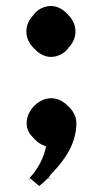

<svg xmlns="http://www.w3.org/2000/svg" viewBox="-20 -491 342 641"><path d="M140 106V105C141 105 150 104 150 105ZM76 102H77C77 103 78 112 77 112ZM68 -386C68 -364 78 -345 92 -331L99 -324C112 -311 130 -301 150 -301C169 -301 187 -309 201 -322L208 -330V-331C222 -345 232 -364 232 -386C232 -408 222 -427 208 -441L201 -448C188 -461 170 -471 150 -471C131 -471 113 -463 99 -450L92 -442V-441C78 -427 68 -408 68 -386ZM151 -163C130 -163 112 -154 98 -141L92 -135C79 -121 69 -101 69 -80C69 -59 78 -44 90 -32L97 -25C106 -16 114 -10 125 -6L134 -2L132 6C121 53 93 88 79 103L111 130C122 121 131 113 141 103L147 96V95L148 93C196 45 235 -12 235 -80C235 -101 225 -119 212 -132L205 -139C191 -153 172 -163 151 -163ZM141 103V102Z"/></svg>

Font: Hussar Woodtype
Style: SeBd
Weight: 900
Foundry: Cannot Into Space Fonts
Version: Version 1.07